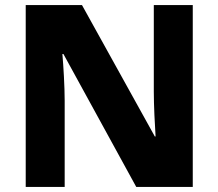

<svg xmlns="http://www.w3.org/2000/svg" viewBox="-20 -734 858 754"><path d="M737 0V-714H584V-374C584 -322 588 -241 591 -198H588L302 -714H81V0H234V-338C234 -395 229 -476 225 -522H229L515 0Z"/></svg>

Font: Noto Sans Lao UI ExtBd
Style: Regular
Weight: 800
Designer: Monotype Design Team
Foundry: Monotype Imaging Inc.
Version: Version 2.000